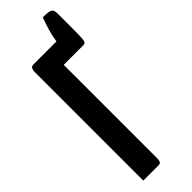

<svg xmlns="http://www.w3.org/2000/svg" viewBox="-274 -829 841 841"><g transform="rotate(-45 146.5 -408.5)"><path d="M31 0V-680Q31 -680 34 -690Q37 -700 51 -700H193Q198 -732 206 -759Q214 -786 225 -817Q260 -817 271.5 -811.5Q283 -806 283 -785V-700Q283 -655 282 -635Q281 -615 277 -610Q273 -605 263 -605H143V-20Q143 -20 141 -10Q139 0 125 0Z"/></g></svg>

Font: Yanone Kaffeesatz ExtraLight
Style: Regular
Weight: 200
Designer: Yanone (Cyrillic: Daniel Pouzeot, Huerta Tipografica, and Cyreal)
Foundry: Yanone
Version: Version 2.003